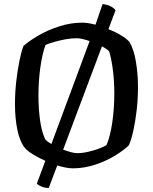

<svg xmlns="http://www.w3.org/2000/svg" viewBox="-20 -832 756 949"><path d="M221 97Q201 97 185 90Q169 83 162 76L204 -37Q170 -52 142 -69.5Q114 -87 102 -102Q78 -132 66 -189.5Q54 -247 54 -318Q54 -375 60.5 -431.5Q67 -488 76.5 -533.5Q86 -579 96 -605Q123 -629 169 -656Q215 -683 272 -701.5Q329 -720 387 -720Q414 -720 452 -710Q474 -772 487 -812Q513 -809 529.5 -799.5Q546 -790 551 -781L516 -688Q549 -675 576.5 -658.5Q604 -642 619 -626Q641 -591 651.5 -529Q662 -467 662 -401Q662 -343 655.5 -287Q649 -231 639 -186Q629 -141 617 -114Q594 -91 550.5 -64Q507 -37 452 -18.5Q397 0 340 0Q323 0 303.5 -4Q284 -8 263 -14ZM203 -144Q212 -133 234 -120L380 -513Q391 -542 401.5 -571.5Q412 -601 423 -629Q405 -635 388.5 -639Q372 -643 359 -643Q334 -643 305.5 -638Q277 -633 250.5 -625.5Q224 -618 205 -610Q189 -567 179.5 -499.5Q170 -432 170 -360Q170 -298 177.5 -241Q185 -184 203 -144ZM361 -75Q387 -75 417 -82Q447 -89 472 -98.5Q497 -108 507 -116Q525 -159 535 -227Q545 -295 545 -370Q545 -431 538 -486Q531 -541 520 -577Q515 -586 484 -603L292 -92Q312 -85 330 -80Q348 -75 361 -75Z"/></svg>

Font: Texturina 72pt SemiBold
Style: Regular
Weight: 600
Designer: Guillermo Torres Carreño
Foundry: Omnibus-Type
Version: Version 1.002; ttfautohint (v1.8.3)